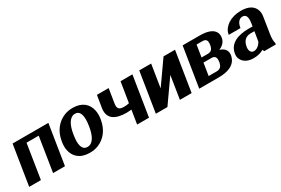

<svg xmlns="http://www.w3.org/2000/svg" viewBox="61 -1370 3243 2212"><g transform="rotate(-30 1682.5 -264.0)"><path d="M46 0H202L274 -456H436L364 0H522L606 -528H130Z M632 -259C626 -220 626 -186 632 -153C650 -59 720 10 848 10C889 10 928 4 962 -10C1059 -49 1128 -135 1148 -259L1150 -269C1156 -308 1155 -342 1149 -375C1131 -469 1062 -538 934 -538C893 -538 856 -532 822 -518C725 -479 654 -393 634 -269ZM788 -257 790 -271C807 -379 849 -466 923 -466C997 -466 1011 -381 994 -271L992 -257C975 -147 934 -62 860 -62C784 -62 770 -146 788 -257Z M1226 -369C1204 -232 1297 -178 1445 -178C1468 -178 1489 -180 1511 -182L1482 0H1640L1724 -528H1566L1523 -260C1502 -255 1482 -252 1457 -252C1392 -252 1367 -272 1378 -341L1408 -528H1252Z M1731 0H1885L2099 -304L2051 0H2207L2291 -528H2138L1925 -225L1973 -528H1815Z M2308 0H2570C2689 0 2799 -35 2818 -153C2828 -219 2786 -255 2733 -271C2777 -290 2818 -324 2826 -377C2830 -402 2829 -423 2821 -443C2796 -505 2716 -528 2620 -528H2392ZM2475 -72 2501 -236H2607C2648 -236 2672 -216 2662 -152C2652 -88 2621 -72 2581 -72ZM2511 -298 2536 -456H2608C2653 -456 2680 -444 2669 -373C2659 -311 2631 -298 2591 -298Z M2866 -144C2862 -121 2863 -101 2870 -82C2889 -28 2945 10 3028 10C3085 10 3130 -4 3163 -24C3166 -15 3168 -7 3174 0H3327L3330 -18C3321 -49 3321 -85 3328 -132L3362 -350C3367 -381 3366 -409 3358 -432C3337 -501 3272 -538 3172 -538C3102 -538 3043 -521 2997 -491C2960 -466 2922 -426 2914 -374L2913 -367H3069L3070 -374C3080 -440 3115 -471 3154 -471C3200 -471 3218 -432 3205 -353L3199 -314H3144C3009 -314 2886 -272 2866 -144ZM3022 -143C3035 -227 3083 -256 3140 -256H3190L3169 -129C3147 -88 3111 -59 3070 -59C3037 -59 3014 -90 3022 -143Z"/></g></svg>

Font: Aerodynamic
Style: BdObl
Weight: 500
Designer: Google
Version: Version 2.000980; 2014